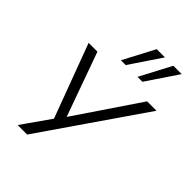

<svg xmlns="http://www.w3.org/2000/svg" viewBox="-264 -882 1186 1186"><g transform="rotate(45 329.0 -289.5)"><path d="M114 180 253 -18 257 26 65 -489H142L297 -57H284L576 -489H658L197 180ZM427 -554 535 -759H608L470 -554ZM282 -554 390 -759H462L324 -554Z"/></g></svg>

Font: Nunito Sans 10pt Expanded Light
Style: Italic
Weight: 300
Width: 7
Italic angle: -9°
Designer: Vernon Adams
Foundry: Vernon Adams
Version: Version 3.101;gftools[0.9.27]